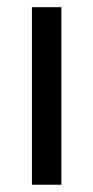

<svg xmlns="http://www.w3.org/2000/svg" viewBox="-20 -508 256 528"><path d="M67.8 0V-488.2H148.8V0Z"/></svg>

Font: Anek Gurmukhi Medium
Style: Regular
Weight: 500
Designer: Sarang Kulkarni (Gurmukhi), Yesha Goshar (Latin)
Foundry: Ek Type
Version: Version 1.003